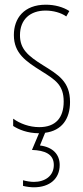

<svg xmlns="http://www.w3.org/2000/svg" viewBox="-20 -557 352 817"><path d="M234 145C234 100 205 69 150 62L172 8C243 -1 278 -51 278 -123C278 -210 228 -239 162 -280C98 -320 65 -349 65 -407C65 -475 109 -512 174 -512C206 -512 240 -503 262 -487L275 -510C249 -527 213 -537 175 -537C82 -537 39 -479 39 -408C39 -330 90 -296 157 -254C216 -217 251 -195 251 -125C251 -56 217 -16 147 -16C105 -16 65 -31 36 -52V-21C59 -6 97 10 146 10L116 81C170 83 209 98 209 145C209 192 171 217 124 217C111 217 92 214 78 210V234C93 238 112 240 124 240C192 240 234 203 234 145Z"/></svg>

Font: Noto Sans Georgian ExtraCondensed Thin
Style: Regular
Weight: 100
Width: 2
Designer: Monotype Design Team, Akaki Razmadze
Foundry: Google LLC
Version: Version 2.005